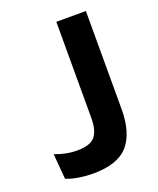

<svg xmlns="http://www.w3.org/2000/svg" viewBox="-124 -716 662 802"><g transform="rotate(-20 207.0 -315.0)"><path d="M151 9.5Q120 9.5 89 4.5Q58 -0.5 33 -10.5L23.5 -123Q47.5 -114 71.8 -109Q96 -104 122 -104Q180.5 -104 201.8 -130.2Q223 -156.5 223 -210.5V-639H354.5V-202.5Q354.5 -98 308 -44.2Q261.5 9.5 151 9.5Z"/></g></svg>

Font: Anek Gujarati Medium SemiBold
Style: Regular
Weight: 600
Version: Version 1.003